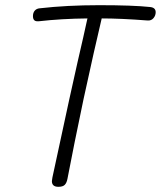

<svg xmlns="http://www.w3.org/2000/svg" viewBox="-20 -715 620 740"><path d="M580 -668Q580 -655 571.5 -645Q563 -635 549 -636Q445 -644 372 -644Q345 -531 302 -333Q264 -152 240 -26Q237 -10 229.5 -2.5Q222 5 205 5Q180 5 180 -17Q180 -21 182 -31L247 -332Q272 -442 279 -476Q303 -579 317 -644Q217 -643 129 -633H124Q107 -633 107 -653Q107 -666 114 -674Q121 -682 133 -683Q238 -695 362 -695Q492 -695 558 -688Q580 -686 580 -668Z"/></svg>

Font: Mali Light
Style: Italic
Weight: 300
Italic angle: -10°
Version: Version 1.000; ttfautohint (v1.6)